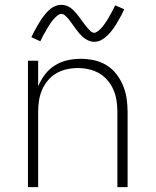

<svg xmlns="http://www.w3.org/2000/svg" viewBox="-20 -770 640 790"><path d="M95 0V-520H137V-415Q148 -441 165 -463.5Q182 -486 206 -501Q230 -516 257.5 -522Q285 -528 313 -528Q340 -528 367.5 -522Q395 -516 418.5 -501.5Q442 -487 459 -465Q476 -443 486.5 -417.5Q497 -392 501 -365Q505 -338 505 -310V0H463V-310Q463 -333 459.5 -356Q456 -379 447 -400Q438 -421 423 -439Q408 -457 388 -468.5Q368 -480 345.5 -485Q323 -490 300 -490Q277 -490 254.5 -485Q232 -480 212 -468.5Q192 -457 177 -439Q162 -421 153 -400Q144 -379 140.5 -356Q137 -333 137 -310V0ZM368 -598Q358 -598 349.5 -601Q341 -604 333 -609Q325 -614 318.5 -620Q312 -626 306 -633Q300 -640 294.5 -647.5Q289 -655 283.5 -662.5Q278 -670 272 -678.5Q266 -687 260.5 -693.5Q255 -700 247.5 -706.5Q240 -713 232 -713Q228 -713 224 -711Q220 -709 217 -706.5Q214 -704 210.5 -701Q207 -698 203 -693.5Q199 -689 197.5 -687.5Q196 -686 194 -683Q192 -680 190 -677.5Q188 -675 186 -671.5Q184 -668 181.5 -664.5Q179 -661 176.5 -657Q174 -653 172 -649Q170 -645 167.5 -640.5Q165 -636 162 -631.5Q159 -627 156.5 -622Q154 -617 151.5 -611.5Q149 -606 146 -600L109 -617Q113 -626 117.5 -634.5Q122 -643 126.5 -651Q131 -659 135 -666Q139 -673 143 -679.5Q147 -686 151 -692Q155 -698 159 -703Q163 -708 167 -713Q171 -718 177 -724Q183 -730 189 -734.5Q195 -739 202 -742.5Q209 -746 216.5 -748Q224 -750 232 -750Q242 -750 250.5 -747.5Q259 -745 267 -740Q275 -735 281.5 -728.5Q288 -722 294 -715Q300 -708 305.5 -700.5Q311 -693 316.5 -685.5Q322 -678 328 -670Q334 -662 339.5 -655.5Q345 -649 352.5 -642Q360 -635 368 -635Q372 -635 376 -637.5Q380 -640 383 -642Q386 -644 389.5 -647Q393 -650 397 -654.5Q401 -659 402.5 -661Q404 -663 406 -665.5Q408 -668 410 -671Q412 -674 414 -677Q416 -680 418.5 -683.5Q421 -687 423.5 -691Q426 -695 428 -699Q430 -703 432.5 -707.5Q435 -712 438 -717Q441 -722 443.5 -727Q446 -732 448.5 -737Q451 -742 454 -748L491 -732Q487 -722 482.5 -713.5Q478 -705 473.5 -697Q469 -689 465 -682Q461 -675 457 -668.5Q453 -662 449 -656.5Q445 -651 441 -645.5Q437 -640 433 -635.5Q429 -631 423 -625Q417 -619 411 -614.5Q405 -610 398 -606Q391 -602 383.5 -600Q376 -598 368 -598Z"/></svg>

Font: Iosevka Extralight Extended
Style: Regular
Weight: 200
Width: 7
Monospace: yes
Designer: Belleve Invis
Foundry: Belleve Invis
Version: Version 32.5.0; ttfautohint (v1.8.4)